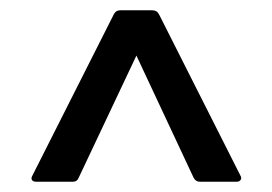

<svg xmlns="http://www.w3.org/2000/svg" viewBox="-20 -703 529 373"><path d="M50 -350Q44 -350 42 -353.5Q40 -357 43 -362L201 -675Q205 -683 213 -683H276Q285 -683 289 -675L447 -362Q450 -357 447.5 -353.5Q445 -350 440 -350H368Q360 -350 356 -358L245 -595L133 -358Q130 -350 122 -350Z"/></svg>

Font: Sofia Sans Semi Condensed SemiBold
Style: Regular
Weight: 600
Designer: Botio Nikoltchev, Ani Petrova
Foundry: lettersoup
Version: Version 4.100